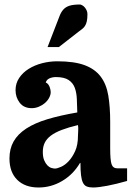

<svg xmlns="http://www.w3.org/2000/svg" viewBox="-20 -822 584 852"><path d="M22 -119Q22 -58 56.5 -24Q91 10 151 10Q207 10 256 -19Q305 -48 335 -99H337Q337 -66 339.5 -45Q342 -24 348 -11.5Q354 1 365 5.5Q376 10 393 10Q416 10 455.5 2.5Q495 -5 544 -19V-75H501Q481 -75 475 -93.5Q469 -112 469 -162V-281Q469 -348 460.5 -398.5Q452 -449 426.5 -482.5Q401 -516 355 -533Q309 -550 234 -550Q200 -550 167 -541.5Q134 -533 107.5 -516.5Q81 -500 65 -476Q49 -452 49 -422Q49 -390 67.5 -366Q86 -342 121 -342Q137 -342 152.5 -348.5Q168 -355 179.5 -365Q191 -375 198 -388Q205 -401 205 -413Q205 -417 204 -423Q203 -429 200.5 -435.5Q198 -442 194 -447.5Q190 -453 183 -456Q187 -469 200 -474.5Q213 -480 228 -480Q265 -480 284.5 -467Q304 -454 312 -432Q320 -410 321 -381.5Q322 -353 323 -323Q247 -310 190.5 -293Q134 -276 96.5 -251.5Q59 -227 40.5 -194.5Q22 -162 22 -119ZM224 -74Q217 -74 207.5 -77Q198 -80 190 -88.5Q182 -97 176 -111Q170 -125 170 -148Q170 -171 178.5 -188.5Q187 -206 205.5 -220Q224 -234 254 -245.5Q284 -257 326 -267Q328 -255 327 -242Q326 -229 326 -220Q326 -179 313.5 -151.5Q301 -124 284.5 -106.5Q268 -89 250.5 -81.5Q233 -74 224 -74ZM225 -701 191 -613H241L327 -680Q336 -687 343.5 -692.5Q351 -698 356.5 -706Q362 -714 365 -726.5Q368 -739 368 -759Q368 -769 364 -777Q360 -785 355 -790.5Q350 -796 344 -799Q338 -802 335 -802Q305 -802 288 -796.5Q271 -791 260.5 -779Q250 -767 243 -747.5Q236 -728 225 -701Z"/></svg>

Font: GradeGX
Style: Regular
Weight: 100
Width: 1
Designer: Adam Twardoch
Foundry: Adam Twardoch
Version: Version 2.002; DEVELOPMENT